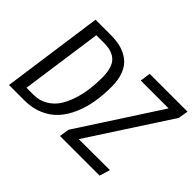

<svg xmlns="http://www.w3.org/2000/svg" viewBox="-129 -959 1230 1230"><g transform="rotate(45 485.5 -344.0)"><path d="M277.8 -688Q329.6 -688 370.6 -676.5Q411.6 -665 445.1 -639.2Q478.5 -613.3 496.8 -567.1Q515.1 -521 515.1 -457Q515.1 -383.8 504.4 -318.6Q493.7 -253.4 468.5 -194.3Q443.4 -135.3 405.5 -92.8Q367.7 -50.3 310.5 -25.1Q253.4 0 182.1 0H42L138.2 -688ZM503.9 0 514.2 -66.9 871.1 -617.2H618.2L628.9 -688H971.2L960 -620.1L603 -70.8L884.8 -71.8L862.8 0ZM282.2 -621.1H211.9L133.8 -66.9H198.2Q249.5 -66.9 290.5 -90.6Q331.5 -114.3 357.4 -152.3Q383.3 -190.4 400.4 -242.4Q417.5 -294.4 424.3 -347.4Q431.2 -400.4 431.2 -457Q431.2 -495.6 423.8 -524.7Q416.5 -553.7 403.8 -571.8Q391.1 -589.8 371.6 -601.1Q352.1 -612.3 330.8 -616.7Q309.6 -621.1 282.2 -621.1Z"/></g></svg>

Font: Fira Sans Compressed Book
Style: Italic
Weight: 350
Width: 3
Italic angle: -8°
Designer: Carrois Corporate & Edenspiekermann AG
Foundry: Carrois Corporate GbR & Edenspiekermann AG
Version: Version 4.203;PS 004.203;hotconv 1.0.88;makeotf.lib2.5.64775